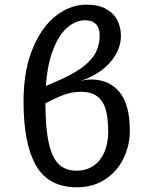

<svg xmlns="http://www.w3.org/2000/svg" viewBox="-20 -788 655 820"><path d="M534.4 -229.2Q534.4 -167.2 507.7 -111.8Q481 -56.4 429.7 -22.3Q378.5 11.8 308.2 11.8Q187.2 11.8 133.8 -81Q80.5 -173.8 80.5 -353.8Q80.5 -485.6 119 -579.2Q157.4 -672.8 219 -720.5Q280.5 -768.2 349.2 -768.2Q401 -768.2 434.1 -749.2Q467.2 -730.3 481.8 -700.3Q496.4 -670.3 496.4 -636.4Q496.4 -591.3 472.8 -552.3Q449.2 -513.3 410 -485.1Q370.8 -456.9 324.1 -442.6Q351.8 -448.7 367.2 -448.7Q444.6 -448.7 489.5 -395.9Q534.4 -343.1 534.4 -229.2ZM175.9 -421 208.7 -434.9Q278.5 -464.1 321.3 -493.1Q364.1 -522.1 384.9 -556.9Q405.6 -591.8 405.6 -637.4Q405.6 -669.2 389.5 -685.4Q373.3 -701.5 344.1 -701.5Q304.1 -701.5 268.2 -671Q232.3 -640.5 207.4 -577.4Q182.6 -514.4 175.9 -421ZM442.1 -225.1Q442.1 -280.5 432.3 -317.4Q422.6 -354.4 396.9 -375.1Q371.3 -395.9 325.6 -395.9Q295.9 -395.9 269 -388.2Q242.1 -380.5 205.6 -362.6L173.8 -346.7Q174.4 -238.5 188.7 -175.9Q203.1 -113.3 231.5 -86.2Q260 -59 306.7 -59Q349.2 -59 379.7 -80.3Q410.3 -101.5 426.2 -139Q442.1 -176.4 442.1 -225.1Z"/></svg>

Font: Fira Code
Style: Regular
Weight: 400
Designer: Carrois Corporate, Edenspiekermann AG, Nikita Prokopov
Foundry: Carrois Corporate, Edenspiekermann AG, Nikita Prokopov
Version: Version 5.002